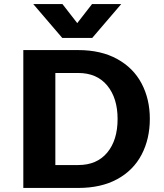

<svg xmlns="http://www.w3.org/2000/svg" viewBox="-20 -927 807 947"><path d="M95 0ZM719 -341Q719 -242 678.5 -164.5Q638 -87 558.5 -43.5Q479 0 366 0H95V-680H366Q478 -680 558 -636Q638 -592 678.5 -515Q719 -438 719 -341ZM560 -340Q560 -443 509 -505Q458 -567 366 -567H253V-113H366Q458 -113 509 -174.5Q560 -236 560 -340ZM578 -907 435 -740H287L144 -907H288L361 -813L434 -907Z"/></svg>

Font: Martel Sans ExtraBold
Style: Regular
Weight: 800
Designer: Dan Reynolds and Mathieu Réguer
Foundry: Dan Reynolds and Mathieu Réguer
Version: Version 1.002; ttfautohint (v1.1) -l 5 -r 5 -G 72 -x 0 -D la